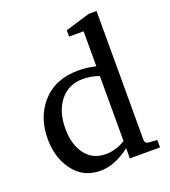

<svg xmlns="http://www.w3.org/2000/svg" viewBox="-136 -836 834 944"><g transform="rotate(-20 281.0 -364.5)"><path d="M542 0H384V-53Q304 8 229 8Q135 8 83 -68Q37 -133 37 -228Q37 -338 100 -412Q170 -493 292 -493Q340 -493 384 -482V-665H308V-698L437 -737H478V-64Q478 -43 499 -42L542 -39ZM384 -91V-431Q342 -446 299 -446Q225 -446 180.5 -391Q136 -336 136 -245Q136 -162 174.5 -111Q213 -60 281 -60Q334 -60 384 -91Z"/></g></svg>

Font: Apparatus SIL
Style: Regular
Weight: 400
Version: Version 1.0